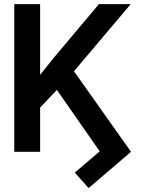

<svg xmlns="http://www.w3.org/2000/svg" viewBox="-20 -748 715 946"><path d="M151.9 -190.9 128.9 -318.8 247.1 -465.8 467.3 -727.5H624L319.3 -367.2ZM50.3 0V-727.5H177.7V0ZM416.5 178.7 348.6 102.5 471.2 -2.4 239.7 -334.5 327.1 -421.4 625.5 0Z"/></svg>

Font: Inter Cardless Tabular Medium
Style: Regular
Weight: 500
Designer: Rasmus Andersson
Foundry: rsms
Version: Version 4.000;git-4fc901f